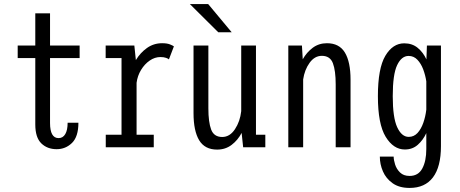

<svg xmlns="http://www.w3.org/2000/svg" viewBox="-20 -724 2262 944"><path d="M153.5 -112V-438.5H67V-500H153.5V-658.5H226V-500H371.5V-438.5H226V-119.5Q226 -45 268 -45Q289.5 -45 301 -64.8Q312.5 -84.5 312.5 -120.5H365.5Q365.5 -52 334 -21.2Q302.5 9.5 258.5 9.5Q212.5 9.5 183 -19.2Q153.5 -48 153.5 -112Z M500 0V-61.5H577.5V-438.5H499.5V-500H640.5L648 -428.5Q669.5 -464.5 702.5 -488Q735.5 -511.5 777 -511.5Q801 -511.5 815.5 -505.8Q830 -500 835 -496L810.5 -432Q807.5 -435.5 796.5 -439.5Q785.5 -443.5 768.5 -443.5Q741 -443.5 716 -426.2Q691 -409 673.5 -380.2Q656 -351.5 651.5 -317V-61.5H736V0Z M1047.5 11.5Q987 11.5 959.2 -34.5Q931.5 -80.5 931.5 -167.5V-500H1004.5V-191Q1004.5 -123.5 1018.2 -87Q1032 -50.5 1072.5 -50.5Q1110 -50.5 1135.2 -88.8Q1160.5 -127 1166 -177.5V-500H1238.5V-61.5H1284.5V0H1175.5L1168 -70.5Q1149.5 -35 1119 -11.8Q1088.5 11.5 1047.5 11.5ZM1053 -565.5 913.5 -704H1003.5L1119 -565.5Z M1397.5 0V-500H1464.5L1468.5 -432.5Q1487.5 -466.5 1517.5 -489Q1547.5 -511.5 1587.5 -511.5Q1648 -511.5 1675.8 -465.5Q1703.5 -419.5 1703.5 -332.5V0H1630.5V-309Q1630.5 -376.5 1616.8 -413Q1603 -449.5 1562.5 -449.5Q1527 -449.5 1502.2 -415.2Q1477.5 -381 1470.5 -333.5V0Z M1970.5 11Q1914.5 11 1876.2 -51.5Q1838 -114 1838 -251Q1838 -388 1874.5 -449.5Q1911 -511 1967.5 -511Q2007 -511 2034 -488.5Q2061 -466 2076.5 -432L2079 -500H2148V-5.5Q2148 96 2108.8 148Q2069.5 200 1994 200Q1943 200 1910.5 177Q1878 154 1862.8 118.8Q1847.5 83.5 1847.5 46H1915.5Q1915.5 62 1922.5 84.5Q1929.5 107 1946.8 124Q1964 141 1994 141Q2036.5 141 2056.2 104.5Q2076 68 2076 8.5V-69.5Q2060 -35 2034 -12Q2008 11 1970.5 11ZM1911 -251Q1911 -145.5 1933 -98.2Q1955 -51 1989.5 -51Q2015 -51 2032.8 -70.2Q2050.5 -89.5 2061.2 -120Q2072 -150.5 2076 -185V-324Q2071.5 -354 2060.8 -382.8Q2050 -411.5 2032.2 -430.2Q2014.5 -449 1989 -449Q1954 -449 1932.5 -403.5Q1911 -358 1911 -251Z"/></svg>

Font: Trispace Condensed Light
Style: Regular
Weight: 300
Width: 3
Designer: Tyler Finck
Foundry: Etcetera Type Company
Version: Version 1.210; ttfautohint (v1.8.3)